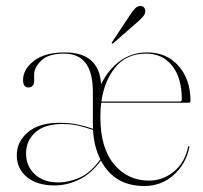

<svg xmlns="http://www.w3.org/2000/svg" viewBox="-20 -611 678 641"><path d="M616 -274Q616 -268 609 -268H318Q315 -245.5 315 -221Q315 -117 360.8 -62.5Q406.5 -8 477.5 -8Q523.5 -8 560.2 -38Q597 -68 608 -120.5Q609 -123.5 610 -123.5Q612.5 -123.5 612 -119.5Q601 -63.5 559.8 -26.8Q518.5 10 461.5 10Q361.5 10 317 -75Q284.5 -31 244.5 -11.5Q204.5 8 161.5 8Q103.5 8 69.8 -20Q36 -48 36 -93Q36 -138 73.2 -169.5Q110.5 -201 177 -201Q214 -201 241 -195Q268 -189 290.5 -181Q290 -190 290 -200V-305Q290 -432 194 -432Q141 -432 117.5 -408.5Q94 -385 94 -363V-341Q94 -329 88.2 -324Q82.5 -319 75 -319Q57 -319 57 -344Q57 -379.5 93.2 -407.8Q129.5 -436 196 -436Q311 -436 317.5 -330Q342.5 -380 381.5 -408Q420.5 -436 471 -436Q536.5 -436 576.2 -390.8Q616 -345.5 616 -274ZM468 -432Q402.5 -432 365.2 -386.5Q328 -341 318.5 -272H580Q587 -272 587 -279Q587 -350.5 555 -391.2Q523 -432 468 -432ZM67 -99Q67 -56.5 96.2 -29.2Q125.5 -2 173.5 -2Q210 -2 246.5 -18.2Q283 -34.5 315 -79Q294 -120.5 290.5 -177Q268.5 -185 243.5 -191Q218.5 -197 189 -197Q128.5 -197 97.8 -169Q67 -141 67 -99ZM411.5 -557Q422 -573 430.2 -582Q438.5 -591 448 -591Q456.5 -591 460.8 -586Q465 -581 465 -574Q465 -564.5 457.8 -556Q450.5 -547.5 439 -537.5L358.5 -467Q355.5 -464 353.5 -466Q352 -467.5 354.5 -471Z"/></svg>

Font: Fraunces 144pt Thin
Style: Regular
Weight: 100
Version: Version 1.000;[f99f86859]